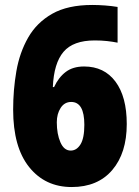

<svg xmlns="http://www.w3.org/2000/svg" viewBox="-20 -744 562 774"><path d="M33 -302Q33 -382 46 -457Q59 -532 93.5 -592.5Q128 -653 190.5 -688.5Q253 -724 352 -724Q376 -724 403 -722Q430 -720 454 -716V-572Q434 -576 411.5 -578.5Q389 -581 362 -581Q275 -581 236 -535Q197 -489 193 -393H198Q216 -432 245 -454Q274 -476 319 -476Q400 -476 445.5 -415Q491 -354 491 -244Q491 -127 432.5 -58.5Q374 10 269 10Q162 10 97.5 -70.5Q33 -151 33 -302ZM265 -137Q289 -137 304.5 -162Q320 -187 320 -241Q320 -333 267 -333Q240 -333 224.5 -309Q209 -285 209 -251Q209 -204 223.5 -170.5Q238 -137 265 -137Z"/></svg>

Font: Noto Sans Gujarati Condensed Black
Style: Regular
Weight: 900
Width: 3
Designer: Jelle Bosma - Monotype Design Team, Universal Thirst
Foundry: Monotype Imaging Inc.
Version: Version 2.106; ttfautohint (v1.8.4.7-5d5b)